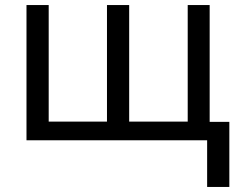

<svg xmlns="http://www.w3.org/2000/svg" viewBox="-20 -556 946 761"><path d="M811 -536V-73H889V185H801V0H85V-536H173V-74H404V-536H492V-74H724V-536Z"/></svg>

Font: Noto IKEA Arabic
Style: Regular
Weight: 400
Designer: Monotype Design Team
Foundry: Monotype Imaging Inc.
Version: Version 1.200